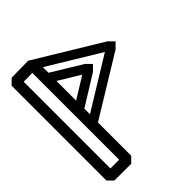

<svg xmlns="http://www.w3.org/2000/svg" viewBox="-244 -1004 1182 1182"><g transform="rotate(-45 347.0 -413.5)"><path d="M241 -770 577 -566 241 -360V-409L438 -531L473 -566L438 -601L241 -721ZM205 -862 170 -827V-707L205 -672L380 -566L205 -458L170 -423V-303L205 -268L635 -531L670 -566L635 -601ZM170 -791V-35H94V-790ZM240 -827 205 -862 59 -860 24 -825V0L59 35H205L240 0Z"/></g></svg>

Font: Hussar Press
Style: Bold
Weight: 700
Foundry: Cannot Into Space Fonts
Version: Version 1.43